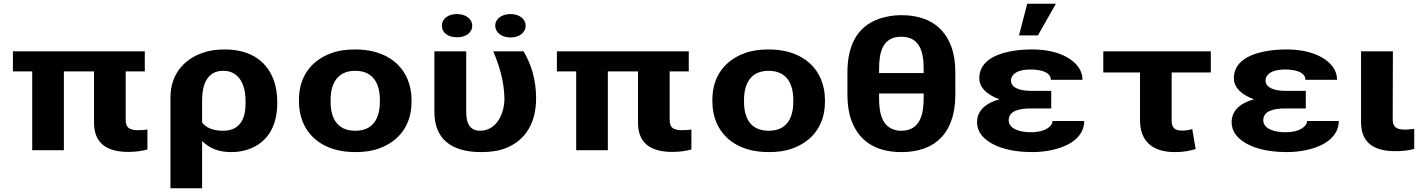

<svg xmlns="http://www.w3.org/2000/svg" viewBox="-20 -802 7624 1025"><path d="M665 9C706 9 737 4 767 -4V-111C754 -108 735 -107 717 -107C669 -107 651 -122 651 -162V-421H753V-528H49V-421H152V0H321V-421H482V-147C482 -44 542 9 665 9Z M1215 10C1254 10 1289 3 1320 -10C1413 -49 1460 -134 1460 -250V-260C1460 -301 1454 -338 1442 -372C1408 -468 1326 -538 1179 -538C1134 -538 1095 -532 1059 -519C958 -483 890 -401 890 -282V203H1059V-49C1095 -14 1141 10 1215 10ZM1171 -104C1117 -104 1080 -120 1059 -148V-270C1059 -344 1083 -424 1171 -424C1193 -424 1211 -420 1226 -411C1274 -384 1291 -327 1291 -260V-250C1291 -172 1264 -104 1171 -104Z M1576 -269V-259C1576 -220 1583 -185 1596 -152C1634 -58 1727 10 1877 10C1925 10 1968 4 2005 -10C2111 -49 2177 -134 2177 -259V-269C2177 -308 2170 -343 2157 -376C2119 -470 2026 -538 1876 -538C1828 -538 1785 -532 1748 -518C1642 -479 1576 -394 1576 -269ZM2008 -269V-259C2008 -176 1976 -104 1877 -104C1777 -104 1745 -175 1745 -259V-269C1745 -351 1778 -424 1876 -424C1975 -424 2008 -352 2008 -269Z M2549 10C2601 10 2645 3 2682 -12C2787 -54 2842 -148 2842 -276C2842 -378 2815 -461 2775 -528H2613C2645 -453 2671 -371 2673 -276C2673 -231 2660 -188 2640 -158C2621 -131 2591 -104 2543 -104C2484 -104 2469 -151 2469 -203V-528H2299V-204C2299 -65 2384 10 2549 10ZM2420 -603C2466 -603 2501 -627 2501 -665C2501 -702 2465 -727 2420 -727C2374 -727 2339 -703 2339 -665C2339 -626 2373 -603 2420 -603ZM2706 -602C2751 -602 2786 -627 2786 -665C2786 -702 2751 -727 2706 -727C2660 -727 2624 -703 2624 -665C2624 -627 2660 -602 2706 -602Z M3569 9C3610 9 3641 4 3671 -4V-111C3658 -108 3639 -107 3621 -107C3573 -107 3555 -122 3555 -162V-421H3657V-528H2953V-421H3056V0H3225V-421H3386V-147C3386 -44 3446 9 3569 9Z M3783 -269V-259C3783 -220 3790 -185 3803 -152C3841 -58 3934 10 4084 10C4132 10 4175 4 4212 -10C4318 -49 4384 -134 4384 -259V-269C4384 -308 4377 -343 4364 -376C4326 -470 4233 -538 4083 -538C4035 -538 3992 -532 3955 -518C3849 -479 3783 -394 3783 -269ZM4215 -269V-259C4215 -176 4183 -104 4084 -104C3984 -104 3952 -175 3952 -259V-269C3952 -351 3985 -424 4083 -424C4182 -424 4215 -352 4215 -269Z M5080 -297V-415C5080 -468 5073 -514 5059 -552C5023 -651 4942 -721 4791 -721C4749 -721 4710 -714 4674 -702C4555 -661 4504 -558 4504 -415V-297C4504 -244 4511 -198 4525 -160C4561 -61 4641 10 4792 10C4835 10 4875 4 4910 -8C5028 -49 5080 -155 5080 -297ZM4911 -303V-278C4911 -192 4892 -104 4792 -104C4774 -104 4757 -107 4742 -114C4686 -139 4673 -204 4673 -278V-303ZM4791 -606C4892 -606 4911 -522 4911 -435V-412H4673V-435C4673 -521 4691 -606 4791 -606Z M5483 -223H5592V-317H5483C5427 -317 5377 -332 5377 -373C5377 -380 5379 -387 5383 -394C5398 -420 5435 -431 5482 -431C5533 -431 5590 -418 5590 -376H5759C5759 -401 5751 -424 5737 -444C5694 -503 5604 -538 5491 -538C5449 -538 5410 -535 5375 -528C5287 -511 5208 -471 5208 -384C5208 -327 5262 -291 5316 -272C5250 -254 5196 -217 5196 -149C5196 -124 5204 -101 5219 -82C5267 -21 5369 10 5491 10C5564 10 5633 -6 5680 -30C5727 -54 5768 -95 5768 -156H5599C5599 -148 5596 -141 5591 -134C5572 -109 5533 -96 5482 -96C5425 -96 5365 -114 5365 -160C5365 -210 5420 -223 5483 -223ZM5464 -782 5420 -613H5521L5617 -782Z M6253 10C6298 10 6330 3 6363 -6L6345 -113C6325 -107 6314 -105 6288 -105C6247 -105 6235 -125 6235 -160V-415H6444V-528H5870V-415H6066V-162C6066 -52 6127 10 6253 10Z M6842 -223H6951V-317H6842C6786 -317 6736 -332 6736 -373C6736 -380 6738 -387 6742 -394C6757 -420 6794 -431 6841 -431C6892 -431 6949 -418 6949 -376H7118C7118 -401 7110 -424 7096 -444C7053 -503 6963 -538 6850 -538C6808 -538 6769 -535 6734 -528C6646 -511 6567 -471 6567 -384C6567 -327 6621 -291 6675 -272C6609 -254 6555 -217 6555 -149C6555 -124 6563 -101 6578 -82C6626 -21 6728 10 6850 10C6923 10 6992 -6 7039 -30C7086 -54 7127 -95 7127 -156H6958C6958 -148 6955 -141 6950 -134C6931 -109 6892 -96 6841 -96C6784 -96 6724 -114 6724 -160C6724 -210 6779 -223 6842 -223Z M7428 5C7469 5 7500 1 7530 -7V-114L7509 -112C7501 -111 7491 -110 7481 -110C7434 -110 7415 -125 7415 -165L7416 -528H7246V-150C7246 -47 7306 5 7428 5Z"/></svg>

Font: Asimov
Style: XWid
Weight: 500
Designer: Google
Version: Version 2.000980; 2014